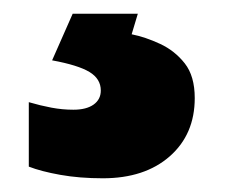

<svg xmlns="http://www.w3.org/2000/svg" viewBox="-20 -20 328 280"><path d="M264 123Q264 176 227.5 208Q191 240 130 240Q96 240 68 235Q40 230 22 223V129Q39 134 55 137Q71 140 87 140Q106 140 116.5 132.5Q127 125 127 112Q127 95 110.5 85Q94 75 56 68L86 0H181L172 30Q192 34 213.5 44Q235 54 249.5 72.5Q264 91 264 123Z"/></svg>

Font: Noto Sans Hebrew Black
Style: Regular
Weight: 900
Designer: Monotype Design Team
Foundry: Monotype Imaging Inc.
Version: Version 2.003